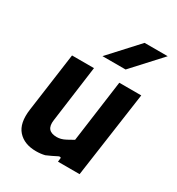

<svg xmlns="http://www.w3.org/2000/svg" viewBox="-181 -862 906 985"><g transform="rotate(30 272.0 -370.0)"><path d="M181 10Q111 10 73.5 -32Q36 -74 48 -160L96 -508H226L181 -174Q176 -139 190 -122.5Q204 -106 237 -106Q248 -106 260.5 -109Q273 -112 289 -120.5Q305 -129 326 -141L376 -508H506L434 0H306L308 -18Q310 -25 305 -26.5Q300 -28 294 -25Q278 -17 263 -9.5Q248 -2 233 4Q221 7 208 8.5Q195 10 181 10ZM233 -583 386 -750H523L370 -583Z"/></g></svg>

Font: Finlandica SemiBold
Style: Italic
Weight: 600
Italic angle: -8°
Designer: Niklas Ekholm, Juho Hiilivirta, Jaakko Suomalainen
Foundry: Helsinki Type Studio
Version: Version 1.063